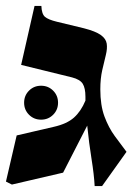

<svg xmlns="http://www.w3.org/2000/svg" viewBox="-28 -605 450 645"><path d="M12 15 -8 5 28 -150 153 -179Q197 -189 220.5 -210Q244 -231 259 -267Q259 -273 259 -280Q259 -309 250 -323.5Q241 -338 214 -345L43 -387L88 -585H111Q112 -558 123 -548.5Q134 -539 163 -532L254 -510Q293 -500 310.5 -487.5Q328 -475 330.5 -458.5Q333 -442 327.5 -420Q322 -398 315.5 -369.5Q309 -341 309 -305Q309 -251 323 -213.5Q337 -176 357.5 -148Q378 -120 397 -95L315 20H290Q288 -18 279.5 -71Q271 -124 265 -183L184 -25ZM110 -203Q86 -203 69.5 -219.5Q53 -236 53 -260Q53 -284 69.5 -300.5Q86 -317 110 -317Q134 -317 150.5 -300.5Q167 -284 167 -260Q167 -236 150.5 -219.5Q134 -203 110 -203Z"/></svg>

Font: Bona Nova SC
Style: Bold
Weight: 700
Designer: Mateusz Machalski
Foundry: Capitalics
Version: Version 4.001; ttfautohint (v1.8.4.7-5d5b)